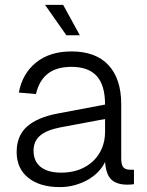

<svg xmlns="http://www.w3.org/2000/svg" viewBox="-20 -752 602 784"><path d="M224 12Q143 12 95.5 -26Q48 -64 48 -131Q48 -197 89.5 -234.5Q131 -272 213 -288L409 -325Q409 -404 375 -441.5Q341 -479 272 -479Q210 -479 174.5 -450.5Q139 -422 127 -368L57 -374Q71 -451 127 -496.5Q183 -542 272 -542Q371 -542 423 -486Q475 -430 475 -326V-105Q475 -79 483.5 -69Q492 -59 511 -59H527V0Q522 1 515 1.5Q508 2 500 2Q457 2 435 -18.5Q413 -39 409 -91Q399 -69 380.5 -50Q362 -31 338 -17.5Q314 -4 285 4Q256 12 224 12ZM230 -47Q271 -47 304 -59.5Q337 -72 360.5 -94.5Q384 -117 396.5 -147.5Q409 -178 409 -213V-266L227 -232Q170 -221 143.5 -198Q117 -175 117 -137Q117 -93 146.5 -70Q176 -47 230 -47ZM251 -608 164 -732H238L306 -608Z"/></svg>

Font: Geist Light
Style: Regular
Weight: 400
Designer: Basement.studio, Andrés Briganti, Mateo Zaragoza
Foundry: Basement.studio, Vercel, Andrés Briganti, Guido Ferreyra, Mateo Zaragoza
Version: Version 1.401